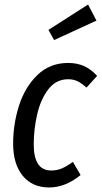

<svg xmlns="http://www.w3.org/2000/svg" viewBox="-20 -816 449 848"><path d="M409 -481 362 -429Q341 -448 323 -457Q305 -466 281 -466Q227 -466 193 -421Q159 -376 144 -310Q129 -244 129 -178Q129 -63 206 -63Q232 -63 253 -72Q274 -81 302 -101L336 -43Q269 12 197 12Q123 12 80.5 -39.5Q38 -91 38 -182Q38 -268 64 -349.5Q90 -431 145 -484.5Q200 -538 281 -538Q320 -538 350.5 -524.5Q381 -511 409 -481ZM406 -725 219 -639 194 -684 369 -796Z"/></svg>

Font: Fira Sans Compressed
Style: Italic
Weight: 400
Width: 1
Italic angle: -8°
Designer: bBox Type GmbH & Carrois Corporate GbR & Edenspiekermann AG
Foundry: bBox Type GmbH & Carrois Corporate GbR & Edenspiekermann AG
Version: Version 4.301